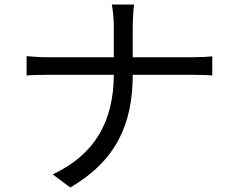

<svg xmlns="http://www.w3.org/2000/svg" viewBox="-20 -794 1040 852"><path d="M569 -540V-674C569 -704 572 -754 575 -774H476C481 -754 485 -705 485 -675V-540H190C154 -540 118 -543 98 -545V-459C118 -461 154 -462 192 -462H485C484 -256 402 -109 214 -20L292 38C494 -80 569 -242 569 -462H834C865 -462 906 -461 922 -459V-544C906 -542 868 -540 835 -540Z"/></svg>

Font: Source Han Sans KR Regular
Style: Regular
Weight: 400
Designer: Ryoko NISHIZUKA (kana & ideographs); Paul D. Hunt (Latin, Greek & Cyrillic); Wenlong ZHANG (bopomofo); Sandoll Communica
Foundry: Adobe Systems Incorporated
Version: Version 1.004;PS 1.004;hotconv 1.0.82;makeotf.lib2.5.63406